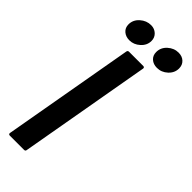

<svg xmlns="http://www.w3.org/2000/svg" viewBox="-302 -983 1020 1020"><g transform="rotate(45 208.5 -473.0)"><path d="M151 -9Q150 0 140 0H33Q28 0 25.5 -3Q23 -6 24 -11L155 -754Q157 -763 166 -763H273Q278 -763 280.5 -760Q283 -757 282 -752ZM61 -864Q61 -898 88 -922Q115 -946 149 -946Q175 -946 192.5 -929.5Q210 -913 210 -888Q210 -855 183.5 -831Q157 -807 124 -807Q97 -807 79 -822.5Q61 -838 61 -864ZM269 -864Q269 -898 295.5 -922Q322 -946 356 -946Q383 -946 400 -930Q417 -914 417 -888Q417 -855 391 -831Q365 -807 331 -807Q304 -807 286.5 -822.5Q269 -838 269 -864Z"/></g></svg>

Font: Open Sauce Two SemiBold Italic
Style: Regular
Weight: 600
Italic angle: -10°
Designer: Alfredo Marco Pradil
Foundry: Creative Sauce Fz LLC
Version: Version 1.477